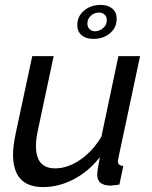

<svg xmlns="http://www.w3.org/2000/svg" viewBox="-20 -750 617 780"><path d="M389 -730Q419 -730 436.5 -715Q454 -700 454 -674Q454 -638 427 -615Q400 -592 359 -592Q329 -592 311.5 -607Q294 -622 294 -648Q294 -684 321.5 -707Q349 -730 389 -730ZM335 -654Q335 -641 343.5 -632Q352 -623 366 -623Q384 -623 399 -636Q414 -649 414 -668Q414 -682 405 -690.5Q396 -699 382 -699Q363 -699 349 -686Q335 -673 335 -654ZM33 -122Q33 -157 44 -209L111 -522H198L135 -226Q126 -186 126 -157Q126 -66 204 -66Q255 -66 306 -101Q357 -136 392 -195L461 -522H549L461 -108Q459 -98 459 -95Q459 -77 481 -76L465 0Q435 4 430 4Q375 4 375 -40Q375 -59 386 -112Q341 -54 280 -22Q219 10 155 10Q33 10 33 -122Z"/></svg>

Font: Raleway-v4020 Medium
Style: Italic
Weight: 500
Italic angle: -12°
Designer: Matt McInerney, Pablo Impallari, Rodrigo Fuenzalida
Foundry: Matt McInerney, Pablo Impallari, Rodrigo Fuenzalida
Version: Version 4.020;PS 004.020;hotconv 1.0.88;makeotf.lib2.5.64775